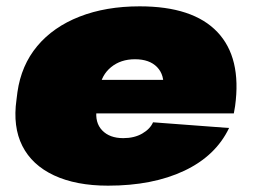

<svg xmlns="http://www.w3.org/2000/svg" viewBox="-20 -573 799 606"><path d="M321 13Q220 13 150.5 -19.5Q81 -52 50.5 -112.5Q20 -173 32 -258L35 -282Q47 -367 97.5 -427.5Q148 -488 231 -520.5Q314 -553 421 -553Q589 -553 666 -472Q743 -391 722 -238L718 -215H237L252 -321H531L493 -281L495 -294Q500 -336 476 -361Q452 -386 406 -386Q361 -386 330.5 -361Q300 -336 294 -294L285 -228Q279 -186 302.5 -161.5Q326 -137 369 -137Q404 -137 429 -151.5Q454 -166 463 -187L703 -169Q661 -81 561.5 -34Q462 13 321 13Z"/></svg>

Font: Pathway Extreme 28pt Black
Style: Italic
Weight: 900
Italic angle: -8°
Designer: Eduardo Rodriguez Tunni
Foundry: Eduardo Rodriguez Tunni
Version: Version 1.001;gftools[0.9.26]